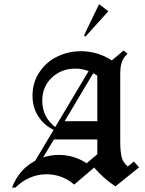

<svg xmlns="http://www.w3.org/2000/svg" viewBox="-20 -872 679 901"><path d="M488.3 -819.2 380.8 -700 374.2 -705.8 445 -852.5ZM578.3 -620 564.2 -604.2Q544.2 -577.5 544.2 -528.3V-210Q544.2 -161.7 550.8 -135Q557.5 -108.3 580 -90.8L608.3 -114.2L632.5 -86.7L521.7 2.5Q465 -35 421.7 -85.8L328.3 -5.8Q271.7 -54.2 197.5 -54.2Q156.7 -54.2 118.8 -37.5Q80.8 -20.8 52.5 8.3H36.7Q67.5 -75.8 145 -117.5L231.7 -262.5Q186.7 -284.2 159.6 -326.2Q132.5 -368.3 132.5 -423.3Q132.5 -485 165 -533.3Q197.5 -581.7 249.2 -606.7Q300.8 -631.7 360 -631.7Q438.3 -631.7 505 -588.3L560 -635ZM417.5 -528.3 283.3 -303.3H436.7V-516.7Q427.5 -523.3 417.5 -528.3ZM395.8 -538.3Q365.8 -550 334.2 -550Q267.5 -550 222.9 -507.5Q178.3 -465 178.3 -400Q178.3 -322.5 239.2 -275.8ZM238.3 -226.7 182.5 -133.3Q217.5 -145 255.8 -145Q327.5 -145 386.7 -105.8L436.7 -148.3V-217.5H233.3Z"/></svg>

Font: Chomsky
Style: Regular
Weight: 400
Version: Version 2.3